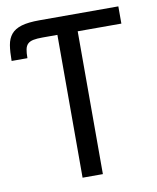

<svg xmlns="http://www.w3.org/2000/svg" viewBox="-78 -755 656 801"><g transform="rotate(-10 250.0 -355.0)"><path d="M0 -547Q0 -586 4.5 -613.5Q9 -641 24 -659Q39 -677 67.5 -685.5Q96 -694 144 -694H478V-621H293V-16H207V-621H144Q120 -621 105 -618Q90 -615 81.5 -607Q73 -599 70 -584.5Q67 -570 67 -547Z"/></g></svg>

Font: D2Coding
Style: Regular
Weight: 400
Monospace: yes
Designer: Yong-Rak Park; Jeong-Hwan Yoon; Sang-Min Lee;
Foundry: NHN Corporation
Version: Version 1.3.2; Build 20180524